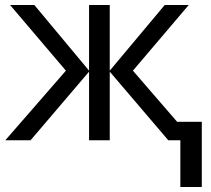

<svg xmlns="http://www.w3.org/2000/svg" viewBox="-20 -556 836 761"><path d="M333 -275.9 116.2 -536.1H20L241.2 -275.9L1 0H101.1L333 -272V0H415V-272L647 0H694.8V185.1H779.8V-73.2H682.1L506.8 -275.9L728 -536.1H632.8L415 -275.9V-536.1H333Z"/></svg>

Font: Noto Reveo Sans
Style: Regular
Weight: 400
Designer: Monotype Design team
Foundry: Monotype Imaging Inc.
Version: Version 1.04